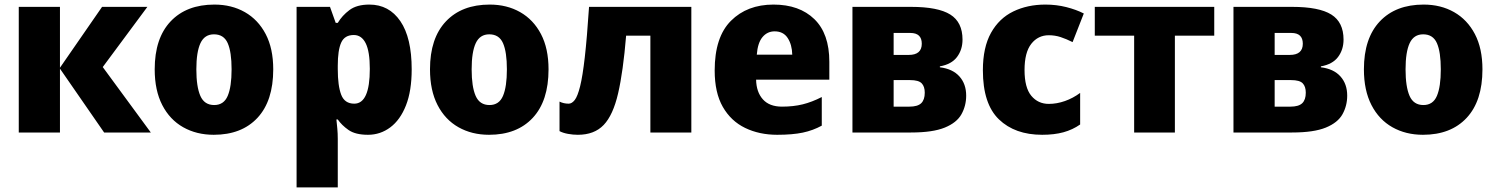

<svg xmlns="http://www.w3.org/2000/svg" viewBox="-20 -579 6538 839"><path d="M426 -549H624L429 -286L639 0H435L242 -279V0H62V-549H242V-283Z M1174 -276Q1174 -138 1105 -64Q1036 10 914 10Q839 10 780.5 -23Q722 -56 689 -120Q656 -184 656 -276Q656 -412 725.5 -485.5Q795 -559 917 -559Q992 -559 1050 -526Q1108 -493 1141 -430Q1174 -367 1174 -276ZM838 -276Q838 -200 855.5 -160Q873 -120 916 -120Q958 -120 975 -160Q992 -200 992 -276Q992 -352 975 -390.5Q958 -429 915 -429Q874 -429 856 -390.5Q838 -352 838 -276Z M1594 -559Q1680 -559 1729.5 -486.5Q1779 -414 1779 -276Q1779 -182 1754 -118.5Q1729 -55 1685.5 -22.5Q1642 10 1588 10Q1533 10 1503 -11Q1473 -32 1456 -57H1450Q1452 -38 1454 -17Q1456 4 1456 28V240H1276V-549H1422L1447 -479H1456Q1475 -511 1507 -535Q1539 -559 1594 -559ZM1526 -426Q1486 -426 1471 -393Q1456 -360 1456 -292V-277Q1456 -204 1471 -165Q1486 -126 1528 -126Q1596 -126 1596 -278Q1596 -354 1578 -390Q1560 -426 1526 -426Z M2377 -276Q2377 -138 2308 -64Q2239 10 2117 10Q2042 10 1983.5 -23Q1925 -56 1892 -120Q1859 -184 1859 -276Q1859 -412 1928.5 -485.5Q1998 -559 2120 -559Q2195 -559 2253 -526Q2311 -493 2344 -430Q2377 -367 2377 -276ZM2041 -276Q2041 -200 2058.5 -160Q2076 -120 2119 -120Q2161 -120 2178 -160Q2195 -200 2195 -276Q2195 -352 2178 -390.5Q2161 -429 2118 -429Q2077 -429 2059 -390.5Q2041 -352 2041 -276Z M3001 0H2822V-423H2716Q2703 -266 2681 -171Q2659 -76 2618 -33Q2577 10 2505 10Q2484 10 2462 6Q2440 2 2425 -6V-135Q2443 -126 2465 -126Q2479 -126 2491.5 -142Q2504 -158 2515 -202Q2526 -246 2535.5 -329.5Q2545 -413 2554 -549H3001Z M3360 -559Q3473 -559 3538.5 -495.5Q3604 -432 3604 -309V-231H3284Q3285 -177 3313.5 -145Q3342 -113 3397 -113Q3447 -113 3487.5 -123Q3528 -133 3571 -155V-30Q3533 -9 3488 0.5Q3443 10 3376 10Q3298 10 3236 -20Q3174 -50 3138.5 -112Q3103 -174 3103 -271Q3103 -417 3174 -488Q3245 -559 3360 -559ZM3365 -442Q3333 -442 3312 -417Q3291 -392 3287 -340H3442Q3441 -384 3422 -413Q3403 -442 3365 -442Z M4186 -406Q4186 -362 4162 -330Q4138 -298 4087 -289V-285Q4143 -278 4172.5 -245Q4202 -212 4202 -161Q4202 -117 4181.5 -80Q4161 -43 4108.5 -21.5Q4056 0 3961 0H3705V-549H3961Q4079 -549 4132.5 -515.5Q4186 -482 4186 -406ZM4008 -388Q4008 -435 3958 -435H3885V-339H3951Q4008 -339 4008 -388ZM4021 -174Q4021 -201 4007.5 -215Q3994 -229 3957 -229H3885V-113H3954Q3990 -113 4005.5 -128Q4021 -143 4021 -174Z M4534 10Q4415 10 4345 -57.5Q4275 -125 4275 -272Q4275 -372 4310.5 -435.5Q4346 -499 4408 -529Q4470 -559 4548 -559Q4596 -559 4639.5 -548Q4683 -537 4716 -520L4667 -395Q4639 -409 4614.5 -417Q4590 -425 4563 -425Q4516 -425 4486.5 -387.5Q4457 -350 4457 -273Q4457 -196 4486.5 -160.5Q4516 -125 4563 -125Q4598 -125 4633.5 -137.5Q4669 -150 4700 -173V-35Q4667 -12 4627 -1Q4587 10 4534 10Z M5286 -423H5114V0H4936V-423H4764V-549H5286Z M5851 -406Q5851 -362 5827 -330Q5803 -298 5752 -289V-285Q5808 -278 5837.5 -245Q5867 -212 5867 -161Q5867 -117 5846.5 -80Q5826 -43 5773.5 -21.5Q5721 0 5626 0H5370V-549H5626Q5744 -549 5797.5 -515.5Q5851 -482 5851 -406ZM5673 -388Q5673 -435 5623 -435H5550V-339H5616Q5673 -339 5673 -388ZM5686 -174Q5686 -201 5672.5 -215Q5659 -229 5622 -229H5550V-113H5619Q5655 -113 5670.5 -128Q5686 -143 5686 -174Z M6458 -276Q6458 -138 6389 -64Q6320 10 6198 10Q6123 10 6064.5 -23Q6006 -56 5973 -120Q5940 -184 5940 -276Q5940 -412 6009.5 -485.5Q6079 -559 6201 -559Q6276 -559 6334 -526Q6392 -493 6425 -430Q6458 -367 6458 -276ZM6122 -276Q6122 -200 6139.5 -160Q6157 -120 6200 -120Q6242 -120 6259 -160Q6276 -200 6276 -276Q6276 -352 6259 -390.5Q6242 -429 6199 -429Q6158 -429 6140 -390.5Q6122 -352 6122 -276Z"/></svg>

Font: Noto Sans Disp ExtBd
Style: Regular
Weight: 800
Designer: Monotype Design Team
Foundry: Monotype Imaging Inc.
Version: Version 2.000;GOOG;noto-source:20170915:90ef993387c0; ttfaut